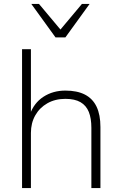

<svg xmlns="http://www.w3.org/2000/svg" viewBox="-20 -955 620 975"><path d="M92 0V-705H137V-372H131Q152 -432 200.5 -463.5Q249 -495 312 -495Q372 -495 411.5 -474.5Q451 -454 470.5 -413Q490 -372 490 -310V0H444V-306Q444 -354 431 -386.5Q418 -419 389 -436Q360 -453 312 -453Q260 -453 220.5 -430.5Q181 -408 159 -369Q137 -330 137 -280V0ZM262 -765 139 -935H178L287 -805L396 -935H435L312 -765Z"/></svg>

Font: Nunito Sans 10pt ExtraLight
Style: Regular
Weight: 250
Designer: Vernon Adams
Foundry: Vernon Adams
Version: Version 3.101;gftools[0.9.27]